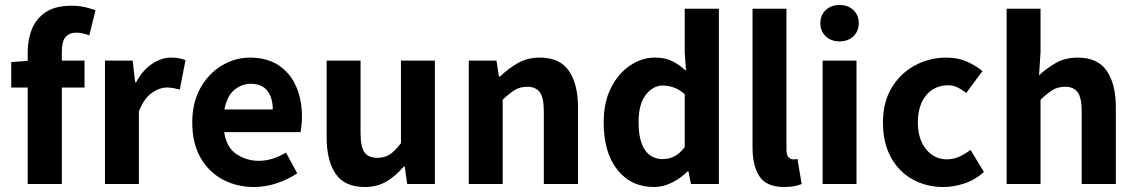

<svg xmlns="http://www.w3.org/2000/svg" viewBox="-20 -738 4556 770"><path d="M91 0V-387H25V-489L91 -494V-529Q91 -580 108.5 -622.5Q126 -665 164.5 -690Q203 -715 267 -715Q297 -715 322 -709Q347 -703 363 -697L338 -596Q311 -607 286 -607Q258 -607 243 -589.5Q228 -572 228 -532V-495H319V-387H228V0Z M401 0V-495H512L522 -408H526Q552 -457 590 -482Q628 -507 666 -507Q686 -507 699.5 -504Q713 -501 724 -497L701 -379Q688 -382 676 -384.5Q664 -387 649 -387Q620 -387 589 -365.5Q558 -344 537 -292V0Z M999 12Q929 12 872.5 -18.5Q816 -49 783.5 -107Q751 -165 751 -247Q751 -327 784 -385.5Q817 -444 870 -475.5Q923 -507 982 -507Q1051 -507 1097.5 -476Q1144 -445 1167.5 -391.5Q1191 -338 1191 -270Q1191 -251 1189 -234Q1187 -217 1185 -208H879Q889 -145 929.5 -119Q970 -93 1017 -93Q1046 -93 1073 -101.5Q1100 -110 1127 -126L1172 -43Q1135 -18 1089.5 -3Q1044 12 999 12ZM985 -402Q951 -402 921 -378.5Q891 -355 880 -299H1074Q1074 -345 1052.5 -373.5Q1031 -402 985 -402Z M1443 12Q1362 12 1326 -41Q1290 -94 1290 -187V-495H1426V-204Q1426 -148 1442 -126.5Q1458 -105 1493 -105Q1522 -105 1543 -118.5Q1564 -132 1588 -164V-495H1724V0H1613L1603 -70H1599Q1568 -33 1530.5 -10.5Q1493 12 1443 12Z M1860 0V-495H1971L1981 -431H1985Q2016 -461 2055 -484Q2094 -507 2145 -507Q2225 -507 2261.5 -454Q2298 -401 2298 -308V0H2161V-291Q2161 -346 2145 -368Q2129 -390 2095 -390Q2065 -390 2043.5 -376.5Q2022 -363 1996 -338V0Z M2603 12Q2511 12 2456 -57Q2401 -126 2401 -247Q2401 -328 2430.5 -386Q2460 -444 2507 -475.5Q2554 -507 2607 -507Q2648 -507 2676.5 -492.5Q2705 -478 2731 -454L2726 -531V-703H2863V0H2751L2741 -51H2738Q2711 -24 2675.5 -6Q2640 12 2603 12ZM2638 -100Q2663 -100 2684.5 -111Q2706 -122 2726 -148V-360Q2705 -379 2682.5 -387Q2660 -395 2638 -395Q2599 -395 2570 -358Q2541 -321 2541 -249Q2541 -173 2566.5 -136.5Q2592 -100 2638 -100Z M3125 12Q3054 12 3026 -30.5Q2998 -73 2998 -145V-703H3134V-139Q3134 -116 3142.5 -107.5Q3151 -99 3160 -99Q3164 -99 3168 -99Q3172 -99 3178 -101L3195 0Q3183 5 3166 8.5Q3149 12 3125 12Z M3279 0V-495H3415V0ZM3347 -572Q3313 -572 3291.5 -592.5Q3270 -613 3270 -645Q3270 -677 3291.5 -697.5Q3313 -718 3347 -718Q3381 -718 3402.5 -697.5Q3424 -677 3424 -645Q3424 -613 3402.5 -592.5Q3381 -572 3347 -572Z M3763 12Q3695 12 3640 -18.5Q3585 -49 3553 -107Q3521 -165 3521 -247Q3521 -329 3556.5 -387Q3592 -445 3650 -476Q3708 -507 3775 -507Q3821 -507 3856.5 -491.5Q3892 -476 3920 -453L3855 -365Q3836 -380 3819 -388Q3802 -396 3783 -396Q3727 -396 3694 -355.5Q3661 -315 3661 -247Q3661 -180 3694 -139.5Q3727 -99 3778 -99Q3804 -99 3828 -110Q3852 -121 3872 -137L3926 -48Q3890 -16 3847 -2Q3804 12 3763 12Z M4017 0V-703H4153V-528L4147 -436Q4176 -463 4213.5 -485Q4251 -507 4302 -507Q4382 -507 4418.5 -454Q4455 -401 4455 -308V0H4318V-291Q4318 -346 4302 -368Q4286 -390 4252 -390Q4222 -390 4200.5 -376.5Q4179 -363 4153 -338V0Z"/></svg>

Font: Assistant
Style: Bold
Weight: 700
Designer: Hebrew By Ben Nathan, Latin by Paul Hunt
Version: Version 3.000